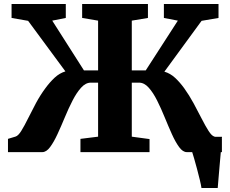

<svg xmlns="http://www.w3.org/2000/svg" viewBox="-20 -763 1153 963"><path d="M20 0V-66.5L58 -78Q71.5 -82 87 -107Q102.5 -132 120.5 -168.5Q138.5 -205 160.2 -245.5Q182 -286 208 -321Q230 -351 254.2 -373.5Q278.5 -396 308 -405L121 -658.5L38 -673V-743H310V-673L242 -659.5L401 -410H472V-659.5L392 -673V-743H722V-673L641 -659.5V-410H711L872 -659.5L802 -673V-743H1076V-673L991 -658.5L804.5 -403.5Q834 -395 858 -372.8Q882 -350.5 903.5 -321Q929 -285.5 951 -245Q973 -204.5 991.5 -168Q1010 -131.5 1025.8 -106.8Q1041.5 -82 1055 -78L1058.5 -77H1093.5Q1093 -73 1092.5 -66.5H1093V0H1087.5Q1084.5 34 1081.2 71Q1078 108 1075.5 137.8Q1073 167.5 1072 180H990.5Q988.5 165.5 982.2 139.2Q976 113 968.2 84.2Q960.5 55.5 953.8 32.2Q947 9 944 0H917Q897 0 878.5 -25.2Q860 -50.5 842.2 -90Q824.5 -129.5 806.2 -174.2Q788 -219 768.2 -258.5Q748.5 -298 726 -323.2Q703.5 -348.5 677 -348.5H641V-77.5L730 -65.5V0H383.5V-66.5L472 -77.5V-348.5H436Q409.5 -348.5 386.8 -323.2Q364 -298 343.8 -258.5Q323.5 -219 305 -174.2Q286.5 -129.5 268.2 -90Q250 -50.5 231.2 -25.2Q212.5 0 192 0Z"/></svg>

Font: Merriweather Black
Style: Regular
Weight: 900
Designer: Eben Sorkin
Foundry: Eben Sorkin
Version: Version 2.200;gftools[0.9.31]